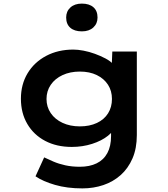

<svg xmlns="http://www.w3.org/2000/svg" viewBox="-20 -815 930 1065"><path d="M437 230Q352 230 285 210.5Q218 191 177 163L225 58Q248 69 277 81.5Q306 94 342.5 102Q379 110 423 110Q477 110 516 91Q555 72 575.5 34Q596 -4 596 -60V-126L621 -121Q614 -90 579 -62Q544 -34 491 -17Q438 0 378 0Q294 0 230.5 -33.5Q167 -67 131.5 -127.5Q96 -188 96 -267Q96 -347 133 -408.5Q170 -470 236 -505Q302 -540 387 -540Q412 -540 443.5 -534Q475 -528 506.5 -516.5Q538 -505 565.5 -490.5Q593 -476 609.5 -457Q626 -438 628 -416L598 -408L603 -529H739V-66Q739 8 715 63.5Q691 119 649.5 156Q608 193 553.5 211.5Q499 230 437 230ZM423 -114Q477 -114 517.5 -133Q558 -152 579.5 -186.5Q601 -221 601 -266Q601 -311 579 -345Q557 -379 517 -398.5Q477 -418 423 -418Q369 -418 327 -398.5Q285 -379 261.5 -344.5Q238 -310 238 -266Q238 -222 261.5 -187.5Q285 -153 327 -133.5Q369 -114 423 -114ZM434 -641Q393 -641 370 -661Q347 -681 347 -718Q347 -752 370.5 -773.5Q394 -795 434 -795Q475 -795 498 -775Q521 -755 521 -718Q521 -684 497.5 -662.5Q474 -641 434 -641Z"/></svg>

Font: Lexend Mega SemiBold
Style: Regular
Weight: 600
Designer: Bonnie Shaver-Troup, Thomas Jockin
Foundry: Lexend
Version: Version 1.007